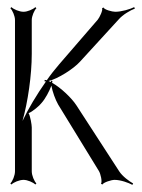

<svg xmlns="http://www.w3.org/2000/svg" viewBox="-20 -504 398 538"><path d="M9 10 12 13C18 7 34 0 46 0C57 0 73 7 79 13L82 10C76 4 69 -12 69 -24V-147C69 -154 65 -179 60 -187C70 -190 92 -209 96 -215C107 -227 118 -248 124 -264C127 -247 135 -225 143 -211L257 -25C262 -17 267 5 263 11L267 13C270 7 292 0 301 0C318 0 340 8 351 14L353 10C342 4 323 -10 314 -24L194 -209C181 -229 151 -258 126 -272C126 -274 127 -276 127 -277L123 -278V-274C121 -275 118 -276 116 -277C142 -283 186 -311 204 -331L312 -449C324 -463 345 -475 358 -480L356 -484C344 -478 320 -471 303 -471C294 -471 272 -477 270 -483L266 -481C269 -476 259 -455 254 -449L146 -324C134 -310 122 -295 111 -279C109 -280 107 -280 105 -280V-276H109C83 -239 59 -199 43 -165C58 -218 69 -293 69 -353V-448C69 -459 76 -475 82 -481L79 -484C73 -478 57 -471 46 -471C34 -471 18 -478 12 -484L9 -481C15 -475 22 -459 22 -448V-24C22 -12 15 4 9 10Z"/></svg>

Font: Armata Saber
Style: Rg
Weight: 400
Designer: Jasper
Foundry: Cannot Into Space Fonts
Version: Version 0.970